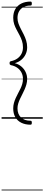

<svg xmlns="http://www.w3.org/2000/svg" viewBox="-20 -1500 560 2425"><path d="M366 -1480Q374 -1480 378 -1474.5Q382 -1469 382 -1455Q382 -1441 378 -1435.5Q374 -1430 366 -1430Q315 -1430 278 -1411Q241 -1392 221 -1357Q201 -1322 201 -1273Q201 -1236 213.5 -1202Q226 -1168 244 -1133.5Q262 -1099 280 -1063.5Q298 -1028 310.5 -988Q323 -948 323 -902Q323 -855 303.5 -814Q284 -773 249 -744Q214 -715 167 -702Q214 -690 249 -660.5Q284 -631 303.5 -590Q323 -549 323 -503Q323 -468 314 -435.5Q305 -403 291.5 -372Q278 -341 262.5 -311Q247 -281 233 -251.5Q219 -222 210 -192Q201 -162 201 -131Q201 -58 245 -16.5Q289 25 366 25Q374 25 378 30.5Q382 36 382 50Q382 64 378 69.5Q374 75 366 75Q299 75 249.5 50.5Q200 26 173.5 -20Q147 -66 147 -130Q147 -167 156 -199.5Q165 -232 179 -262.5Q193 -293 208.5 -322Q224 -351 238 -379.5Q252 -408 261 -438.5Q270 -469 270 -503Q270 -547 251.5 -583Q233 -619 199 -643.5Q165 -668 118 -677Q110 -680 105.5 -684.5Q101 -689 101 -702Q101 -716 105.5 -720.5Q110 -725 118 -727Q165 -737 199 -761Q233 -785 251.5 -821Q270 -857 270 -902Q270 -947 257.5 -984Q245 -1021 227 -1055Q209 -1089 190.5 -1123Q172 -1157 159.5 -1193.5Q147 -1230 147 -1275Q147 -1340 173.5 -1385.5Q200 -1431 249.5 -1455.5Q299 -1480 366 -1480ZM0 895H520V905H0ZM0 -20H520V0H0ZM0 -505H520V-500H0ZM0 -1415H520V-1405H0Z"/></svg>

Font: Playwrite BE WAL Guides
Style: Regular
Weight: 400
Designer: Veronika Burian, José Scaglione
Foundry: TypeTogether
Version: Version 1.003